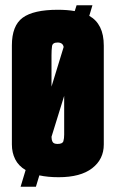

<svg xmlns="http://www.w3.org/2000/svg" viewBox="-20 -663 438 727"><path d="M58 44 77 -19Q50 -35 37.5 -60Q25 -85 25 -116V-491Q25 -566 66 -596Q107 -626 199 -626Q235 -626 263 -621L270 -643H330L318 -603Q345 -588 359 -560Q373 -532 373 -490V-116Q373 -60 329 -26Q285 8 202 8Q161 8 129 1L116 44ZM175 -453V-335L221 -485Q218 -502 198 -502Q179 -502 177 -488Q175 -474 175 -453ZM198 -118Q217 -118 220 -128.5Q223 -139 223 -153V-300L175 -145Q175 -134 179 -126Q183 -118 198 -118Z"/></svg>

Font: Smooch Sans Black
Style: Regular
Weight: 900
Designer: Robert E. Leuschke
Foundry: Robert E. Leuschke
Version: Version 1.010; ttfautohint (v1.8.3)